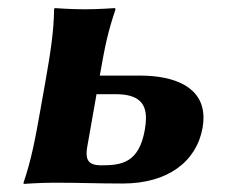

<svg xmlns="http://www.w3.org/2000/svg" viewBox="-20 -452 571 475"><path d="M338.3 -131C323.8 -49 280.8 -43 230.8 -43C206.8 -43 194.2 -49.9 194.2 -72.5C194.2 -77 194.7 -82.2 195.7 -88L218.8 -219H265.8C323 -219 341.1 -196.3 341.1 -159.7C341.1 -150.9 340.1 -141.3 338.3 -131ZM227.4 -268C240.7 -343 246.8 -372 265.8 -429L264.4 -432C264.4 -432 223.8 -429 189.8 -429C154.8 -429 115.4 -432 115.4 -432L113.8 -429C113.3 -375 104.8 -321 92.3 -250L79.7 -179C66.7 -105 56.7 -54 38.2 0L38.6 3C38.6 3 79.2 0 114.2 0C180.5 0 217.5 2 283.8 2C394.8 2 466.3 -52 481.2 -136C482.7 -144.7 483.4 -153 483.4 -160.7C483.4 -236.2 413 -265 325.9 -265H226.9Z"/></svg>

Font: Linux Biolinum O 
Style: Bold Italic
Weight: 700
Designer: Philipp H. Poll
Foundry: Philipp H. Poll
Version: Version 1.3.2